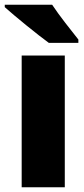

<svg xmlns="http://www.w3.org/2000/svg" viewBox="-30 -786 353 806"><path d="M189 -766H-10V-756C30 -720 129 -639 175 -606H299V-620C272 -654 217 -723 189 -766ZM242 0V-553H61V0Z"/></svg>

Font: Noto Sans Thai SemCond Blk
Style: Regular
Weight: 900
Width: 4
Designer: Monotype Design Team
Foundry: Monotype Imaging Inc.
Version: Version 2.002